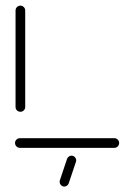

<svg xmlns="http://www.w3.org/2000/svg" viewBox="-20 -539 479 700"><path d="M414.4 -17.8Q414.4 -10.4 409.3 -5.2Q404.1 0 396.7 0H52.6Q45.2 0 40 -5.2Q34.8 -10.4 34.8 -17.8Q34.8 -24.8 40 -30Q45.2 -35.2 52.6 -35.2H396.7Q404.1 -35.2 409.3 -30Q414.4 -24.8 414.4 -17.8ZM54.4 -131.5Q47 -131.5 41.9 -136.5Q36.7 -141.5 36.7 -148.9V-500.7Q36.7 -508.1 41.9 -513.3Q47 -518.5 54.4 -518.5Q61.5 -518.5 66.7 -513.3Q71.9 -508.1 71.9 -500.7V-148.9Q71.9 -141.9 66.9 -136.7Q61.9 -131.5 54.4 -131.5ZM197.4 123.7Q197.4 121.9 198.1 118.9L224.4 40.4Q226.3 35.2 230.7 31.9Q235.2 28.5 240.7 28.5Q247.8 28.5 252.8 33.7Q257.8 38.9 257.8 45.9Q257.8 47.8 257 50.7L230.7 128.9Q228.9 134.4 224.4 137.8Q220 141.1 214.4 141.1Q207.4 141.1 202.4 135.9Q197.4 130.7 197.4 123.7Z"/></svg>

Font: 26F Galaxy Sans Light
Style: Regular
Weight: 300
Designer: C₂₉H₂₅N₃O₅
Version: Version 1.100